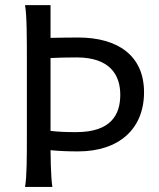

<svg xmlns="http://www.w3.org/2000/svg" viewBox="-20 -733 624 753"><path d="M178.2 -144C210 -140.6 250.5 -139.2 286.1 -139.2C446.8 -139.2 544.9 -227.5 544.9 -371.1C544.9 -513.7 443.8 -585.9 286.1 -585.9C247.6 -585.9 211.4 -585 178.2 -584.5V-712.9H78.1C85.4 -673.8 85.4 -584 85.4 -488.3V-212.4C85.4 -116.2 85.4 -39.1 78.1 0H185.5C178.7 -38.1 178.2 -144 178.2 -144ZM178.2 -505.4C211.4 -506.8 234.9 -507.8 280.8 -507.8C410.6 -507.8 451.7 -439.5 451.7 -361.3C451.7 -282.7 415 -214.8 278.3 -214.8C241.7 -214.8 209 -215.8 178.2 -219.7Z"/></svg>

Font: Andika
Style: Regular
Weight: 400
Designer: Victor Gaultney, Annie Olsen, Julie Remington, Don Collingsworth, Eric Hays
Foundry: SIL International
Version: Version 1.000